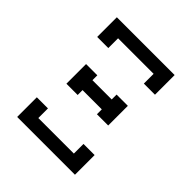

<svg xmlns="http://www.w3.org/2000/svg" viewBox="-200 -868 1001 1001"><g transform="rotate(45 300.0 -367.5)"><path d="M87 -590V-735H513V-590H431V-662H169V-590ZM146 -304V-449H229V-413H371V-449H454V-304H371V-340H229V-304ZM87 0V-145H169V-74H431V-145H513V0Z"/></g></svg>

Font: Iosevka Curly Slab Extended
Style: Regular
Weight: 400
Width: 7
Monospace: yes
Designer: Belleve Invis
Foundry: Belleve Invis
Version: Version 11.1.0; ttfautohint (v1.8.3)